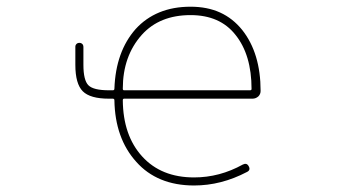

<svg xmlns="http://www.w3.org/2000/svg" viewBox="-20 -575 1040 581"><path d="M567.4 -13.7Q511.7 -13.7 467.8 -31.7Q423.8 -49.8 392.6 -85Q328.1 -156.2 326.2 -271.5Q326.2 -276.4 321.3 -276.4H309.6Q252.9 -276.4 230.5 -298.8Q208 -321.3 208 -378.9V-433.6Q208 -438.5 211.4 -441.9Q214.8 -445.3 220.2 -445.3Q225.6 -445.3 229 -441.9Q232.4 -438.5 232.4 -433.6V-378.9Q232.4 -332 247.6 -316.9Q262.7 -301.8 309.6 -301.8H321.3Q326.2 -301.8 326.2 -306.6Q330.1 -418.9 390.6 -487.3Q420.9 -520.5 462.4 -537.6Q503.9 -554.7 556.6 -554.7Q607.4 -554.7 646 -537.1Q684.6 -519.5 712.9 -484.4Q768.6 -414.1 768.6 -299.8Q768.6 -290 761.7 -283.2Q753.9 -276.4 744.1 -276.4H355.5Q351.6 -276.4 351.6 -271.5Q352.5 -165 410.2 -101.6Q467.8 -38.1 567.4 -38.1Q644.5 -38.1 714.8 -77.1Q726.6 -83 732.4 -72.3Q739.3 -60.5 727.5 -54.7Q649.4 -13.7 567.4 -13.7ZM556.6 -529.3Q462.9 -529.3 409.2 -469.7Q351.6 -405.3 351.6 -306.6Q351.6 -301.8 355.5 -301.8H736.3Q741.2 -301.8 741.2 -305.7Q741.2 -409.2 692.4 -469.7Q645.5 -529.3 556.6 -529.3Z"/></svg>

Font: Rounded-X Mgen+ 1m thin
Style: Regular
Weight: 100
Designer: [Source Han Sans]
Ryoko NISHIZUKA  (kana & ideographs); Paul D. Hunt (Latin, Greek & Cyrillic); Wenlong ZHANG  (bopomofo
Version: Version 1.059.20150602